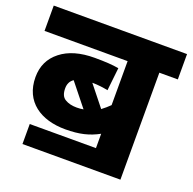

<svg xmlns="http://www.w3.org/2000/svg" viewBox="-116 -739 880 877"><g transform="rotate(20 324.0 -300.5)"><path d="M82 21H558.1V-499H647.9V-622.1H0V-499H403.8V-285.2C392.1 -273.9 379.4 -262.2 365.2 -252L286.1 -351.1C314 -351.1 341.8 -347.2 362.8 -342.8L375 -454.1C347.2 -459.5 308.6 -461.9 257.8 -461.9C188.5 -461.9 133.8 -446.3 93.8 -414.6C53.2 -382.8 33.2 -340.3 33.2 -287.1C33.2 -167 123.5 -108.9 242.2 -108.9C311 -108.9 357.4 -120.6 403.8 -146V-76.2H82ZM178.2 -285.2C178.2 -306.2 186 -322.3 202.1 -333L290 -223.1C279.8 -221.2 269 -220.2 257.8 -220.2C234.9 -220.2 215.8 -224.6 200.7 -233.9C185.5 -242.7 178.2 -259.8 178.2 -285.2Z"/></g></svg>

Font: Noto Reveo Sans
Style: Regular
Weight: 800
Designer: Monotype Design Team
Foundry: Monotype Imaging Inc.
Version: Version 2.007